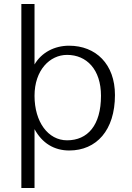

<svg xmlns="http://www.w3.org/2000/svg" viewBox="-20 -742 663 962"><path d="M153 -262C153 -391 230 -467 316 -467C414 -467 486 -394 486 -262C486 -114 419 -39 316 -39C221 -39 153 -131 153 -262ZM153 -95C191 -25 251 12 327 12C463 12 556 -89 556 -266C556 -421 460 -513 326 -513C253 -513 188 -479 153 -419V-722H87V200H153Z"/></svg>

Font: Perun Light
Style: Regular
Weight: 300
Foundry: Copyright (c) Stefan Peev, Context Ltd, 2016
Version: Version 1.089